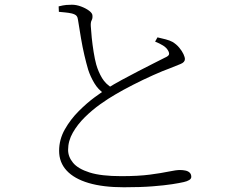

<svg xmlns="http://www.w3.org/2000/svg" viewBox="-20 -771 1040 812"><path d="M504 21Q416 21 355 3Q294 -15 262 -49.5Q230 -84 230 -133Q230 -181 254 -223.5Q278 -266 313 -301Q348 -336 381.5 -360.5Q415 -385 433 -397Q460 -414 495 -433Q530 -452 565 -470Q600 -488 629.5 -503Q659 -518 677 -527Q691 -533 694 -539Q697 -545 692 -555Q685 -569 669.5 -578.5Q654 -588 636 -595L646 -613Q664 -609 681 -604.5Q698 -600 709 -594Q726 -584 738 -569.5Q750 -555 756 -542Q762 -529 762 -521Q762 -508 744 -500.5Q726 -493 698 -482Q670 -472 627.5 -453Q585 -434 542 -412Q499 -390 467 -371Q439 -355 404.5 -330.5Q370 -306 339 -275.5Q308 -245 288 -210Q268 -175 268 -137Q268 -108 289 -82.5Q310 -57 359 -41.5Q408 -26 493 -26Q565 -26 614 -32.5Q663 -39 694 -45.5Q725 -52 741 -52Q754 -52 765 -49.5Q776 -47 782.5 -40.5Q789 -34 789 -23Q789 -15 780 -9.5Q771 -4 757 -1Q740 3 708 8Q676 13 625.5 17Q575 21 504 21ZM421 -375Q395 -392 378.5 -420Q362 -448 353 -476Q345 -503 337 -537Q329 -571 322.5 -609.5Q316 -648 310 -686Q309 -697 304 -703.5Q299 -710 284 -714Q271 -717 255 -718.5Q239 -720 229 -721L228 -744Q248 -749 260 -750Q272 -751 284 -751Q303 -751 323 -743.5Q343 -736 357 -725.5Q371 -715 371 -705Q372 -693 367.5 -685Q363 -677 364 -660Q365 -641 368 -611.5Q371 -582 376 -551Q381 -520 387 -498Q396 -467 411.5 -441Q427 -415 456 -398Z"/></svg>

Font: Noto Serif SC ExtraLight ExtraLight
Style: Regular
Weight: 250
Version: Version 2.002-H1;hotconv 1.1.0;makeotfexe 2.6.0